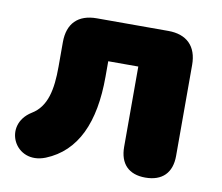

<svg xmlns="http://www.w3.org/2000/svg" viewBox="-62 -566 748 648"><g transform="rotate(10 312.0 -241.5)"><path d="M474 9C532 9 564 -23 564 -81V-393C564 -457 528 -492 465 -492H220C156 -492 121 -457 121 -393V-309C121 -230 109 -170 59 -140C-31 -84 31 41 132 1C236 -41 283 -146 283 -303V-356H386V-81C386 -23 417 9 474 9Z"/></g></svg>

Font: Nunito Black
Style: Regular
Weight: 900
Designer: Vernon Adams
Foundry: Vernon Adams
Version: Version 3.602